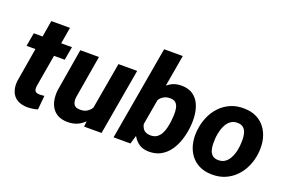

<svg xmlns="http://www.w3.org/2000/svg" viewBox="-96 -1089 2161 1439"><g transform="rotate(20 984.5 -370.0)"><path d="M351.1 -528.3 332 -421.4H27.8L46.4 -528.3ZM138.7 -659.2H287.6L202.6 -164.6Q200.7 -147.5 202.9 -136.2Q205.1 -125 213.6 -118.9Q222.2 -112.8 240.2 -111.8Q251 -111.3 261.2 -112.5Q271.5 -113.8 281.7 -114.7L271 -2.9Q251 3.4 230.2 6.3Q209.5 9.3 188 9.3Q139.6 8.3 107.9 -11Q76.2 -30.3 62.3 -65.7Q48.3 -101.1 52.7 -148.4Z M653.3 -135.3 721.7 -528.3H871.1L779.3 0H640.1ZM684.1 -235.8 725.1 -236.8Q719.7 -191.4 704.8 -146.7Q689.9 -102.1 663.8 -66.4Q637.7 -30.8 598.9 -9.8Q560.1 11.2 507.3 10.3Q463.9 9.3 434.1 -6.3Q404.3 -22 386.5 -49.3Q368.7 -76.7 362.5 -111.8Q356.4 -147 360.4 -186.5L417.5 -528.3H566.4L508.3 -184.6Q506.8 -169.4 508.5 -155.8Q510.3 -142.1 516.1 -131.8Q522 -121.6 533 -115.5Q543.9 -109.4 561.5 -108.9Q601.1 -106.9 626.2 -124.8Q651.4 -142.6 665.3 -172.1Q679.2 -201.7 684.1 -235.8Z M1005.4 -750H1154.3L1044.4 -117.2L1009.8 0H875ZM1389.2 -272.9 1388.2 -262.2Q1382.3 -212.9 1366.5 -163.8Q1350.6 -114.7 1322.8 -75Q1294.9 -35.2 1253.2 -11.7Q1211.4 11.7 1154.3 10.3Q1104.5 8.8 1072.3 -16.8Q1040 -42.5 1022.5 -82.5Q1004.9 -122.6 998.5 -168Q992.2 -213.4 993.7 -254.4L995.1 -272Q1002.9 -315.4 1020.5 -362.5Q1038.1 -409.7 1066.4 -450.2Q1094.7 -490.7 1134.3 -515.4Q1173.8 -540 1225.1 -538.6Q1279.8 -537.6 1314.5 -513.2Q1349.1 -488.8 1366.9 -449.7Q1384.8 -410.6 1389.4 -364.3Q1394 -317.9 1389.2 -272.9ZM1239.7 -262.7 1240.2 -273.4Q1242.7 -293 1243.4 -318.1Q1244.1 -343.3 1239.7 -366Q1235.4 -388.7 1221.2 -404.1Q1207 -419.4 1178.7 -420.4Q1149.9 -421.4 1128.7 -410.6Q1107.4 -399.9 1093.3 -381.1Q1079.1 -362.3 1070.8 -338.6Q1062.5 -314.9 1059.1 -290L1052.2 -237.8Q1049.3 -208.5 1052.7 -179Q1056.2 -149.4 1072.8 -129.6Q1089.4 -109.9 1126.5 -108.4Q1158.7 -107.4 1179.2 -121.8Q1199.7 -136.2 1211.9 -159.4Q1224.1 -182.6 1230.2 -210Q1236.3 -237.3 1239.7 -262.7Z M1445.3 -255.9 1446.3 -266.1Q1452.6 -322.8 1474.1 -372.6Q1495.6 -422.4 1531.2 -460Q1566.9 -497.6 1615.2 -518.6Q1663.6 -539.6 1723.6 -538.1Q1781.2 -537.1 1823.5 -515.4Q1865.7 -493.7 1892.6 -456.5Q1919.4 -419.4 1930.7 -371.6Q1941.9 -323.7 1937 -270L1936 -259.3Q1929.7 -203.1 1907.7 -153.8Q1885.7 -104.5 1850.1 -67.4Q1814.5 -30.3 1766.1 -9.5Q1717.8 11.2 1658.2 9.8Q1601.1 8.8 1558.8 -12.7Q1516.6 -34.2 1489.7 -70.8Q1462.9 -107.4 1451.7 -154.8Q1440.4 -202.1 1445.3 -255.9ZM1595.2 -266.1 1594.2 -255.9Q1592.8 -233.9 1593 -208.7Q1593.3 -183.6 1599.9 -160.6Q1606.4 -137.7 1622.3 -123.3Q1638.2 -108.9 1667 -107.9Q1698.2 -106.9 1719.7 -120.6Q1741.2 -134.3 1755.1 -157.5Q1769 -180.7 1776.6 -207.5Q1784.2 -234.4 1786.6 -259.8L1787.6 -270Q1789.6 -291.5 1789.3 -317.1Q1789.1 -342.8 1782.5 -366Q1775.9 -389.2 1759.8 -404.1Q1743.7 -418.9 1714.8 -419.9Q1683.6 -420.9 1661.9 -406.7Q1640.1 -392.6 1626.5 -369.1Q1612.8 -345.7 1605.5 -318.6Q1598.1 -291.5 1595.2 -266.1Z"/></g></svg>

Font: Roboto ExtraBold
Style: Italic
Weight: 800
Designer: Christian Robertson
Foundry: Google
Version: Version 3.009; 2024